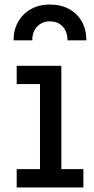

<svg xmlns="http://www.w3.org/2000/svg" viewBox="-20 -825 414 845"><path d="M250 -80.5H347V0H53.5V-80.5H156V-455H53.5V-535.5H250ZM360 -647.5Q360 -694.5 340.2 -729.8Q320.5 -765 284.5 -785Q248.5 -805 199.5 -805Q152 -805 116.2 -785Q80.5 -765 60.2 -729.5Q40 -694 39.5 -647.5H122Q122 -685.5 143.5 -708.2Q165 -731 199.5 -731Q235 -731 256 -708.2Q277 -685.5 277 -647.5Z"/></svg>

Font: Hepta Slab ExtraLight Medium
Style: Regular
Weight: 500
Version: Version 1.100